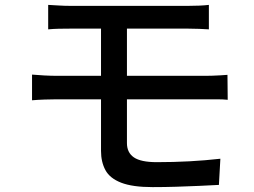

<svg xmlns="http://www.w3.org/2000/svg" viewBox="-20 -741 1040 785"><path d="M177 -721Q198 -720 221 -718.5Q244 -717 270 -717Q290 -717 326.5 -717Q363 -717 410 -717Q457 -717 508 -717Q559 -717 606.5 -717Q654 -717 691 -717Q728 -717 748 -717Q773 -717 795 -718Q817 -719 834 -721V-621Q815 -622 795 -623Q775 -624 748 -624Q728 -624 689 -624Q650 -624 600 -624Q550 -624 497.5 -624Q445 -624 398 -624Q351 -624 317 -624Q283 -624 270 -624Q244 -624 221 -623.5Q198 -623 177 -621ZM499 -386Q499 -363 499 -329.5Q499 -296 499 -261Q499 -226 499 -197.5Q499 -169 499 -156Q499 -117 527.5 -97.5Q556 -78 621 -78Q690 -78 754.5 -81.5Q819 -85 881 -92L875 15Q838 17 793.5 19Q749 21 700.5 22.5Q652 24 604 24Q522 24 475.5 6Q429 -12 411 -45.5Q393 -79 393 -124Q393 -150 393 -184.5Q393 -219 393 -256.5Q393 -294 393 -328.5Q393 -363 393 -390Q393 -402 393 -428.5Q393 -455 393 -488Q393 -521 393 -554Q393 -587 393 -613Q393 -639 393 -650H499Q499 -638 499 -610.5Q499 -583 499 -547.5Q499 -512 499 -477Q499 -442 499 -417Q499 -392 499 -386ZM111 -436Q132 -434 161 -432.5Q190 -431 212 -431Q229 -431 267 -431Q305 -431 356.5 -431Q408 -431 465.5 -431Q523 -431 579.5 -431Q636 -431 686 -431Q736 -431 771.5 -431Q807 -431 821 -431Q832 -431 848 -431.5Q864 -432 881 -433Q898 -434 910 -435L911 -333Q892 -335 866 -335Q840 -335 823 -335Q808 -335 772.5 -335Q737 -335 686.5 -335Q636 -335 579 -335Q522 -335 464 -335Q406 -335 355.5 -335Q305 -335 267 -335Q229 -335 212 -335Q192 -335 162.5 -334Q133 -333 111 -331Z"/></svg>

Font: Noto Sans SC Medium
Style: Regular
Weight: 500
Designer: Ryoko NISHIZUKA  (kana, bopomofo & ideographs); Paul D. Hunt (Latin, Greek & Cyrillic); Sandoll Communications , Soo-you
Foundry: Adobe
Version: Version 2.004-H2;hotconv 1.0.118;makeotfexe 2.5.65603